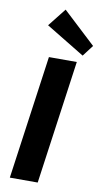

<svg xmlns="http://www.w3.org/2000/svg" viewBox="-105 -1024 572 1071"><g transform="rotate(10 181.0 -488.5)"><path d="M288.3 -700 190.3 0H32.4L130.4 -700ZM362.2 -803.8 314.1 -740.8 95 -874 176.3 -976.9Z"/></g></svg>

Font: Pathway Extreme 8pt Thin
Style: Italic
Weight: 100
Italic angle: -8°
Designer: Eduardo Rodriguez Tunni
Foundry: Eduardo Rodriguez Tunni
Version: Version 1.000